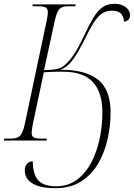

<svg xmlns="http://www.w3.org/2000/svg" viewBox="-41 -737 702 1007"><path d="M248 250Q171 250 130 225.5Q89 201 89 157Q89 135 100.5 122Q112 109 131 109Q131 149 141.5 178.5Q152 208 178.5 224Q205 240 254 240Q315 240 360.5 207Q406 174 436 118.5Q466 63 481 -6.5Q496 -76 496 -148Q496 -252 446 -306.5Q396 -361 289 -361Q262 -361 240 -360.5Q218 -360 189 -358L133 -95Q125 -57 125 -41Q125 -22 136.5 -16Q148 -10 173 -10H205L203 0H-21L-19 -10H14Q48 -10 63 -23.5Q78 -37 89 -86L202 -620Q207 -644 208.5 -655Q210 -666 210 -672Q210 -691 199 -697.5Q188 -704 162 -704H129L131 -714H356L354 -704H312Q285 -704 271 -690Q257 -676 246 -627L190 -369Q234 -370 259 -375.5Q284 -381 302 -399Q325 -419 347 -452Q369 -485 401 -552Q427 -608 449 -644.5Q471 -681 496.5 -699Q522 -717 560 -717Q597 -717 619 -699Q641 -681 641 -658Q641 -640 631 -632Q621 -624 609 -624Q609 -646 595 -663.5Q581 -681 547 -681Q522 -681 502 -671Q482 -661 460.5 -632.5Q439 -604 412 -548Q383 -489 361.5 -454Q340 -419 320.5 -400Q301 -381 276 -371Q406 -372 472.5 -319.5Q539 -267 539 -147Q539 -78 523.5 -8Q508 62 474 120.5Q440 179 384.5 214.5Q329 250 248 250Z"/></svg>

Font: Noto Serif Display SemiCondensed ExtraLight
Style: Italic
Weight: 200
Width: 4
Italic angle: -12°
Designer: Monotype Design Team
Foundry: Monotype Imaging Inc.
Version: Version 2.009